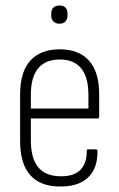

<svg xmlns="http://www.w3.org/2000/svg" viewBox="-20 -669 432 697"><path d="M201 8Q128 9 90.5 -32.5Q53 -74 53 -157V-325Q53 -409 90.5 -449.5Q128 -490 197 -490Q266 -490 303 -449Q340 -408 340 -327V-245Q340 -239 335 -239H92V-160Q92 -94 119 -61.5Q146 -29 202 -29Q249 -29 272 -52.5Q295 -76 295 -120Q295 -127 299 -127H328Q332 -127 334 -122Q335 -59 300.5 -25.5Q266 8 201 8ZM92 -275H301V-324Q301 -388 275 -420.5Q249 -453 197 -453Q145 -453 118.5 -421Q92 -389 92 -324ZM196 -583Q182 -583 174 -591Q166 -599 166 -612V-620Q166 -634 174 -641.5Q182 -649 196 -649Q210 -649 217.5 -641.5Q225 -634 225 -620V-612Q225 -599 217.5 -591Q210 -583 196 -583Z"/></svg>

Font: Sofia Sans Condensed ExtraLight
Style: Regular
Weight: 250
Version: Version 4.100